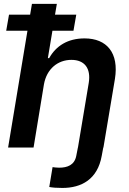

<svg xmlns="http://www.w3.org/2000/svg" viewBox="-20 -747 654 972"><path d="M374.3 0 366.1 41.9C357.2 88.8 320.7 101.9 279.8 101.9C267.8 101.9 256.4 100.5 246.1 99.1L229.4 199.6C245.4 202.8 267.4 204.5 295.8 204.5C391.7 204.5 473.7 161.6 495 41.9L502.8 0H503.6L561.8 -347.3C583.1 -479.4 520.6 -552.6 408 -552.6C323.5 -552.6 263.5 -514.9 229 -452.8H222.3L245.4 -591.3H351.9L366.1 -672.6H258.5L267.8 -727.3H141.7L132.5 -672.6H25.6L11.4 -591.3H119L21 0H149.9L202.4 -319.6C216.3 -398.4 272.7 -443.9 341.6 -443.9C408.4 -443.9 441.1 -400.9 429.3 -327.4L374.6 0Z"/></svg>

Font: Margiela Sans Semi Bold
Style: Italic
Weight: 600
Italic angle: -9.39999°
Designer: Stefan Endress, Andreas Faust
Version: Version 1.100;FEAKit 1.0